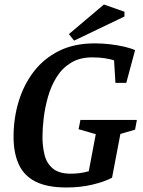

<svg xmlns="http://www.w3.org/2000/svg" viewBox="-20 -820 631 850"><path d="M274 10Q189 10 137.5 -16Q86 -42 63 -92.5Q40 -143 40 -215Q40 -296 62.5 -370.5Q85 -445 129.5 -503Q174 -561 241 -594.5Q308 -628 399 -628Q434 -628 467.5 -624Q501 -620 529.5 -613.5Q558 -607 578 -598L539 -453H491L485 -553Q469 -558 445 -562Q421 -566 388 -566Q333 -566 294 -542Q255 -518 230.5 -478.5Q206 -439 192.5 -391.5Q179 -344 173.5 -297.5Q168 -251 168 -214Q168 -171 177.5 -133.5Q187 -96 214.5 -73.5Q242 -51 294 -51Q312 -51 332 -53.5Q352 -56 373 -62L404 -226L328 -248L336 -289H586L578 -246L513 -227L476 -33Q441 -15 388.5 -2.5Q336 10 274 10ZM308 -640 285 -669 440 -800 531 -768V-747Z"/></svg>

Font: Manuale SemiBold
Style: Italic
Weight: 600
Italic angle: -11°
Designer: Eduardo Tunni / Pablo Cosgaya
Foundry: Eduardo Tunni / Pablo Cosgaya
Version: Version 1.002